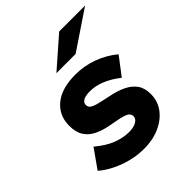

<svg xmlns="http://www.w3.org/2000/svg" viewBox="-208 -876 1017 1017"><g transform="rotate(-45 300.0 -368.0)"><path d="M283 11Q212 11 142.5 -14.5Q73 -40 26 -81L101 -187Q152 -144 199 -126Q246 -108 290 -108Q323 -108 344 -120Q365 -132 365 -151Q365 -171 345 -180.5Q325 -190 293.5 -195.5Q262 -201 226.5 -208.5Q191 -216 159.5 -231.5Q128 -247 108 -276.5Q88 -306 88 -356Q88 -433 144 -479Q200 -525 302 -525Q370 -525 431.5 -502Q493 -479 541 -439L465 -339Q423 -372 380 -390Q337 -408 296 -408Q262 -408 245 -398.5Q228 -389 228 -371Q228 -352 248.5 -342.5Q269 -333 301.5 -326.5Q334 -320 370.5 -311.5Q407 -303 439.5 -287Q472 -271 492.5 -243Q513 -215 513 -169Q513 -116 482.5 -75.5Q452 -35 400 -12Q348 11 283 11ZM237 -601 404 -747H598L381 -601Z"/></g></svg>

Font: Red Hat Mono
Style: Italic
Weight: 400
Italic angle: -12°
Monospace: yes
Designer: Pentagram, MCKL
Foundry: MCKL
Version: Version 1.030